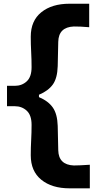

<svg xmlns="http://www.w3.org/2000/svg" viewBox="-20 -875 542 1030"><path d="M353 135.3Q258.3 135.3 201.7 89.4Q145 43.5 145 -42Q145 -83 147.2 -123.5Q149.4 -164.1 149.4 -205.1Q149.4 -257.3 123.3 -281.2Q97.2 -305.2 59.6 -305.2H17.6V-414.6H59.6Q97.2 -414.6 123.3 -438.5Q149.4 -462.4 149.4 -514.6Q149.4 -555.7 147.2 -596.4Q145 -637.2 145 -678.2Q145 -763.7 201.7 -809.3Q258.3 -855 353 -855H458.5V-729Q433.1 -731.4 411.9 -732.2Q390.6 -732.9 376 -732.9Q294.4 -729.5 292.5 -650.9L289.6 -520Q287.6 -455.1 263.2 -421.4Q238.8 -387.7 189 -366.7V-354Q238.8 -333 263.2 -298.3Q287.6 -263.7 289.6 -199.7L292.5 -68.8Q294.4 9.3 376 12.7Q390.1 12.7 411.9 11.7Q433.6 10.7 461.9 8.8V135.3Z"/></svg>

Font: Pinar DS1 Bold
Style: Regular
Weight: 700
Designer: Amin Abedi
Version: Version 3.000